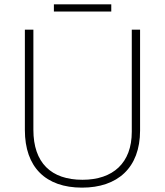

<svg xmlns="http://www.w3.org/2000/svg" viewBox="-20 -850 756 880"><path d="M490 -830H227V-797H490ZM622 -252V-714H584V-246C584 -103 498 -26 358 -26C214 -26 133 -104 133 -255V-714H94V-254C94 -84 189 10 356 10C518 10 622 -80 622 -252Z"/></svg>

Font: Noto Sans Georgian ExtraLight
Style: Regular
Weight: 200
Designer: Monotype Design Team, Akaki Razmadze
Foundry: Google LLC
Version: Version 2.005